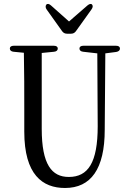

<svg xmlns="http://www.w3.org/2000/svg" viewBox="-20 -934 643 957"><path d="M304 3C433 3 502 -92 502 -287L505 -668L559 -675C571 -677 578 -683 578 -692C578 -701 571 -706 558 -706H396C383 -706 376 -701 376 -692C376 -683 383 -677 395 -676L465 -668L467 -305C467 -123 419 -52 323 -52C238 -52 188 -114 188 -292V-670L249 -676C261 -677 268 -683 268 -692C268 -701 261 -706 248 -706H49C36 -706 29 -701 29 -692C29 -683 36 -677 48 -676L99 -671C101 -576 101 -481 101 -386V-278C101 -63 192 3 304 3ZM213 -886 290 -778C296 -770 304 -766 314 -766H334C344 -766 352 -770 358 -778L436 -887C443 -897 444 -905 439 -911C434 -917 426 -915 416 -907L324 -827L234 -907C225 -915 216 -917 211 -911C206 -905 206 -895 213 -886Z"/></svg>

Font: 寒蝉锦书宋 CompactLight
Style: Bold
Weight: 400
Width: 4
Designer: 寒蝉锦书宋{Warren} 思源宋体{Ryoko NISHIZUKA 西塚涼子 (kana & ideographs); Frank Grießhammer (Latin, Greek & Cyrillic); Wenlong ZHANG 
Foundry: Adobe & ChillType
Version: Version 2.000;Glyphs 3.1.1 (3135)